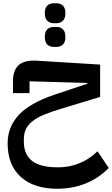

<svg xmlns="http://www.w3.org/2000/svg" viewBox="-20 -859 690 1183"><path d="M333 304Q188 304 107.5 230.5Q27 157 27 24Q27 -76 95 -150Q163 -224 317 -276L518 -343V-348L162 -358V-285H60V-360Q60 -427 96 -458.5Q132 -490 209 -485L597 -461V-262L364 -191Q299 -172 254 -153.5Q209 -135 181 -113Q153 -91 140 -64Q127 -37 127 -1V15Q127 91 176.5 131.5Q226 172 339 172Q408 172 470 146.5Q532 121 581 73L650 176Q588 239 507.5 271.5Q427 304 333 304ZM311 -570Q287 -570 271.5 -584.5Q256 -599 256 -631Q256 -664 271.5 -678.5Q287 -693 311 -693H328Q352 -693 367.5 -678.5Q383 -664 383 -631Q383 -599 367.5 -584.5Q352 -570 328 -570ZM311 -716Q287 -716 271.5 -731Q256 -746 256 -778Q256 -810 271.5 -824.5Q287 -839 311 -839H328Q352 -839 367.5 -824.5Q383 -810 383 -778Q383 -746 367.5 -731Q352 -716 328 -716Z"/></svg>

Font: IBM Plex Sans Arabic SmBld
Style: Regular
Weight: 600
Designer: Mike Abbink, Paul van der Laan, Pieter van Rosmalen, Wael Morcos, Khajak Apelian
Foundry: Bold Monday
Version: Version 1.005